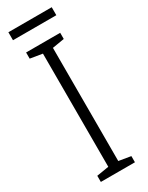

<svg xmlns="http://www.w3.org/2000/svg" viewBox="-219 -971 708 917"><g transform="rotate(-30 134.5 -513.0)"><path d="M254 -933H15V-889H254ZM228 -93V-127L162 -138V-762L228 -773V-807H40V-773L107 -762V-138L40 -127V-93Z"/></g></svg>

Font: Noto Sans Kannada UI Condensed Light
Style: Regular
Weight: 300
Width: 3
Designer: Jelle Bosma - Monotype Design Team
Foundry: Monotype Imaging Inc.
Version: Version 2.005